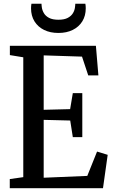

<svg xmlns="http://www.w3.org/2000/svg" viewBox="-20 -982 601 1002"><path d="M101.5 -57.5V-683L31.5 -694.5V-743H480.5L493.5 -588.5H440.5L408 -686.5L208 -693V-409L346 -412.5L360 -496H409.5V-266.5H360L346.5 -353L208 -356.5V-54.5L435.5 -64L486.5 -191L542 -174L517.5 0H31V-47.5ZM285 -810Q242 -810 210 -825.8Q178 -841.5 160 -870.5Q142 -899.5 142 -938.5Q142 -945 142.5 -951Q143 -957 144 -962.5H196.5Q196.5 -959.5 197 -955Q197.5 -950.5 198 -945.5Q200 -929 208.8 -913.8Q217.5 -898.5 235.8 -888.8Q254 -879 285 -879Q315.5 -879 333.8 -888.8Q352 -898.5 361 -913.8Q370 -929 371.5 -945.5Q372 -950.5 372.5 -955Q373 -959.5 373 -962.5H425.5Q426.5 -957 427 -951Q427.5 -945 427.5 -938.5Q427.5 -899.5 409.5 -870.5Q391.5 -841.5 359.5 -825.8Q327.5 -810 285 -810Z"/></svg>

Font: Merriweather 24pt SemiCondensed
Style: Regular
Weight: 400
Width: 4
Designer: Eben Sorkin
Foundry: Eben Sorkin
Version: Version 2.100